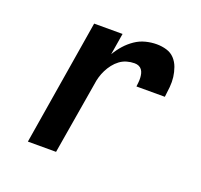

<svg xmlns="http://www.w3.org/2000/svg" viewBox="-100 -650 799 762"><g transform="rotate(20 300.0 -269.0)"><path d="M90 0 177 -530H297L282 -439Q295 -461 311.5 -479.5Q328 -498 348.5 -512Q369 -526 392.5 -532Q416 -538 439 -538Q461 -538 481 -532Q501 -526 514.5 -511.5Q528 -497 535 -477.5Q542 -458 544.5 -438Q547 -418 545 -396Q543 -374 540 -353H420Q421 -362 422 -371.5Q423 -381 422.5 -390Q422 -399 420 -407.5Q418 -416 413 -423Q408 -430 400 -433.5Q392 -437 382 -437Q366 -437 350 -432.5Q334 -428 320.5 -418Q307 -408 296.5 -394.5Q286 -381 278.5 -366Q271 -351 266.5 -335.5Q262 -320 260 -304L209 0Z"/></g></svg>

Font: Iosevka Curly Extended Oblique
Style: Bold
Weight: 700
Width: 7
Italic angle: -9°
Monospace: yes
Designer: Belleve Invis
Foundry: Belleve Invis
Version: Version 11.1.0; ttfautohint (v1.8.3)